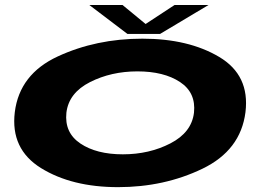

<svg xmlns="http://www.w3.org/2000/svg" viewBox="-20 -748 1080 772"><path d="M455 4.5Q640 4.5 793.8 -69.5Q947.5 -143.5 967 -297Q985 -445.5 861.5 -519Q738 -592.5 552.5 -592.5Q366.5 -592.5 212.5 -521.2Q58.5 -450 39.5 -297Q21.5 -148.5 145.2 -72Q269 4.5 455 4.5ZM474 -127.5Q368 -127.5 303.2 -171Q238.5 -214.5 247 -295Q256.5 -374.5 341.8 -417.8Q427 -461 532.5 -461Q639 -461 703.8 -418.2Q768.5 -375.5 760 -295Q750.5 -215.5 665.2 -171.5Q580 -127.5 474 -127.5ZM492.5 -611.5H623.5L818.5 -728H682L565.5 -651.5L472.5 -728H339Z"/></svg>

Font: Anybody ExtraExpanded
Style: Bold Italic
Weight: 700
Width: 8
Italic angle: -10°
Version: Version 1.113;gftools[0.9.25]